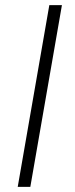

<svg xmlns="http://www.w3.org/2000/svg" viewBox="-20 -731 294 751"><path d="M98.6 0H49.3L172.9 -710.9H222.2Z"/></svg>

Font: Roboto Light
Style: Italic
Weight: 300
Italic angle: -12°
Designer: Google
Version: Version 2.134; 2016; ttfautohint (v1.6)